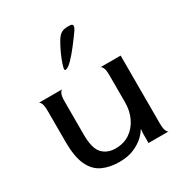

<svg xmlns="http://www.w3.org/2000/svg" viewBox="-174 -864 948 1002"><g transform="rotate(-30 300.0 -363.5)"><path d="M258 10Q200 10 156.5 -10.5Q113 -31 89.5 -81.5Q66 -132 66 -222V-408Q66 -440 59.5 -454Q53 -468 46 -468H189Q182 -468 174.5 -454Q167 -440 167 -408V-208Q167 -123 197 -92Q227 -61 276 -61Q325 -61 361 -85Q397 -109 417.5 -151Q438 -193 438 -246V-408Q438 -440 431.5 -453.5Q425 -467 418 -468H540V-60Q540 -28 546.5 -14Q553 0 560 0H438V-60L440 -80L438 -82Q430 -66 407.5 -44.5Q385 -23 348 -6.5Q311 10 258 10ZM253 -547Q246 -547 250.5 -565Q255 -583 265.5 -609.5Q276 -636 289 -661.5Q302 -687 311 -701Q324 -721 338.5 -729Q353 -737 376 -737H387Q421 -737 393 -697Q371 -666 344 -631Q317 -596 292.5 -571.5Q268 -547 253 -547Z"/></g></svg>

Font: Red Rose
Style: Regular
Weight: 400
Designer: Jaikishan Patel
Version: Version 2.000; ttfautohint (v1.8.3)